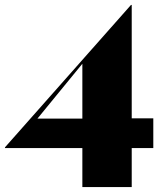

<svg xmlns="http://www.w3.org/2000/svg" viewBox="-45 -754 653 774"><path d="M287 0H486V-157H573V-277H486V-734H483L-25 -160V-157H287ZM106 -276 287 -497V-276Z"/></svg>

Font: Nyght Serif Dark
Style: Regular
Weight: 800
Designer: Maksym Kobuzan
Version: Version 0.410;Glyphs 3.1.2 (3151)